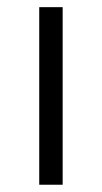

<svg xmlns="http://www.w3.org/2000/svg" viewBox="-20 -508 280 528"><path d="M152.3 0H87.9V-488.3H152.3Z"/></svg>

Font: Lohit Devanagari
Style: Regular
Weight: 400
Version: 2.95.4